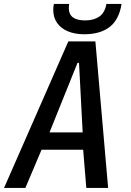

<svg xmlns="http://www.w3.org/2000/svg" viewBox="-26 -930 646 950"><path d="M312 -725H446L509 0H401L385.5 -189H179.5L99.5 0H-6ZM383 -275 365 -619H357.5L219 -275ZM237.5 -881.5Q237.5 -895.5 240.5 -910.5H316.5Q314.5 -900.5 314.5 -889.5Q314.5 -829 395.5 -829Q437 -829 464.8 -847.5Q492.5 -866 500.5 -910.5H575.5Q563 -832.5 516.5 -796.5Q470 -760.5 390 -760.5Q345 -760.5 310.5 -774.8Q276 -789 256.8 -816.2Q237.5 -843.5 237.5 -881.5Z"/></svg>

Font: JuliaMono Medium
Style: Italic
Weight: 500
Italic angle: -9°
Monospace: yes
Designer: cormullion
Foundry: corm
Version: Version 0.054; ttfautohint (v1.8.4)